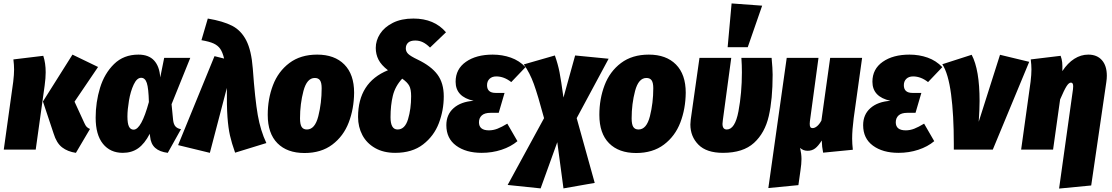

<svg xmlns="http://www.w3.org/2000/svg" viewBox="-20 -871 6473 1118"><path d="M292 -94 230 -280 402 -553 551 -481 414 -279 471 -155Q478 -139 485 -132Q492 -125 504 -120L422 19Q374 12 341.5 -13Q309 -38 292 -94ZM57 -395Q62 -437 62 -466Q62 -493 58 -525L232 -546Q246 -504 246 -450Q246 -417 240 -373L188 0H2Z M913 -420 936 -534H1088L979 -264L988 -172Q991 -146 1002.5 -134Q1014 -122 1034 -119L957 19Q909 13 883.5 -10Q858 -33 854 -76L852 -92Q822 -34 784.5 -7.5Q747 19 695 19Q622 19 579.5 -33.5Q537 -86 537 -186Q537 -276 562.5 -359.5Q588 -443 644 -498Q700 -553 786 -553Q846 -553 877.5 -518.5Q909 -484 913 -420ZM722 -193Q722 -152 731 -134Q740 -116 758 -116Q803 -116 847 -277Q845 -357 835 -387.5Q825 -418 802 -418Q777 -418 758.5 -378.5Q740 -339 731 -285.5Q722 -232 722 -193Z M1452 -472Q1465 -292 1481 -201Q1497 -110 1531 -38L1349 18Q1329 -38 1319 -82.5Q1309 -127 1304.5 -190Q1300 -253 1301 -359L1202 19L1017 -26L1229 -544L1285 -530Q1276 -567 1262.5 -586.5Q1249 -606 1224.5 -617.5Q1200 -629 1153 -637L1190 -763Q1279 -748 1331.5 -721Q1384 -694 1414 -635.5Q1444 -577 1452 -472Z M1539 -202Q1539 -295 1569.5 -375Q1600 -455 1665 -504Q1730 -553 1827 -553Q1928 -553 1985 -495.5Q2042 -438 2042 -331Q2041 -237 2010.5 -157.5Q1980 -78 1915 -29Q1850 20 1753 20Q1652 20 1595.5 -37Q1539 -94 1539 -202ZM1853 -357Q1853 -389 1843.5 -403Q1834 -417 1813 -417Q1767 -417 1747 -341.5Q1727 -266 1727 -182Q1727 -147 1736.5 -132Q1746 -117 1767 -117Q1814 -117 1833.5 -194.5Q1853 -272 1853 -357Z M2577 -683 2484 -594Q2463 -615 2442.5 -625Q2422 -635 2398 -635Q2370 -635 2356.5 -622.5Q2343 -610 2343 -589Q2343 -571 2356.5 -557.5Q2370 -544 2412 -524Q2491 -486 2527.5 -436.5Q2564 -387 2564 -310Q2564 -229 2535.5 -154Q2507 -79 2443.5 -30Q2380 19 2281 19Q2213 19 2164 -9Q2115 -37 2090 -84.5Q2065 -132 2065 -190Q2065 -391 2239 -462Q2200 -492 2184 -523.5Q2168 -555 2168 -592Q2168 -635 2193 -674Q2218 -713 2267.5 -738Q2317 -763 2387 -763Q2509 -763 2577 -683ZM2254 -188Q2254 -117 2295 -117Q2338 -117 2356 -177Q2374 -237 2374 -311Q2374 -351 2363 -371.5Q2352 -392 2322 -413Q2281 -369 2267.5 -313.5Q2254 -258 2254 -188Z M2579 -142Q2579 -204 2621.5 -241.5Q2664 -279 2738 -284Q2633 -307 2633 -395Q2633 -469 2693 -511Q2753 -553 2849 -553Q2905 -553 2954.5 -535.5Q3004 -518 3040 -480L2957 -393Q2915 -426 2870 -426Q2845 -426 2830.5 -412Q2816 -398 2816 -375Q2816 -330 2866 -330H2918L2884 -214H2836Q2802 -214 2785.5 -199Q2769 -184 2769 -159Q2769 -112 2827 -112Q2852 -112 2876.5 -121.5Q2901 -131 2934 -151L2993 -49Q2955 -17 2900.5 1Q2846 19 2785 19Q2693 19 2636 -23Q2579 -65 2579 -142Z M3338 -183 3443 194 3261 226 3225 -43 3128 226 2936 206 3148 -183Q3112 -317 3088.5 -382Q3065 -447 3030 -496L3211 -548Q3229 -497 3238 -451Q3247 -405 3261 -303L3329 -548L3524 -529Z M3470 -202Q3470 -295 3500.5 -375Q3531 -455 3596 -504Q3661 -553 3758 -553Q3859 -553 3916 -495.5Q3973 -438 3973 -331Q3972 -237 3941.5 -157.5Q3911 -78 3846 -29Q3781 20 3684 20Q3583 20 3526.5 -37Q3470 -94 3470 -202ZM3784 -357Q3784 -389 3774.5 -403Q3765 -417 3744 -417Q3698 -417 3678 -341.5Q3658 -266 3658 -182Q3658 -147 3667.5 -132Q3677 -117 3698 -117Q3745 -117 3764.5 -194.5Q3784 -272 3784 -357Z M4479 -436Q4479 -293 4456.5 -195Q4434 -97 4370.5 -39Q4307 19 4190 19Q4094 19 4047 -28.5Q4000 -76 4000 -146Q4000 -156 4002 -174L4053 -534H4238L4189 -171Q4187 -157 4187 -150Q4187 -117 4212 -117Q4260 -117 4280 -223Q4300 -329 4300 -450Q4300 -492 4297 -534H4473Q4479 -470 4479 -436ZM4240 -851 4418 -838 4334 -596H4217Z M4942 -64Q4942 -35 4946 1L4773 18Q4766 -16 4765 -53Q4745 -21 4726.5 -7Q4708 7 4683 7Q4656 7 4639 -10Q4647 26 4647 55Q4647 82 4641 122L4629 207L4454 224L4561 -534H4746L4696 -165Q4695 -159 4695 -150Q4695 -136 4699 -130.5Q4703 -125 4712 -125Q4724 -125 4737.5 -136Q4751 -147 4763 -169L4814 -534H5000L4951 -183Q4942 -114 4942 -64Z M5006 -142Q5006 -204 5048.5 -241.5Q5091 -279 5165 -284Q5060 -307 5060 -395Q5060 -469 5120 -511Q5180 -553 5276 -553Q5332 -553 5381.5 -535.5Q5431 -518 5467 -480L5384 -393Q5342 -426 5297 -426Q5272 -426 5257.5 -412Q5243 -398 5243 -375Q5243 -330 5293 -330H5345L5311 -214H5263Q5229 -214 5212.5 -199Q5196 -184 5196 -159Q5196 -112 5254 -112Q5279 -112 5303.5 -121.5Q5328 -131 5361 -151L5420 -49Q5382 -17 5327.5 1Q5273 19 5212 19Q5120 19 5063 -23Q5006 -65 5006 -142Z M5684 -283Q5684 -235 5679 -162L5803 -552L5973 -511L5761 0H5534V-34Q5534 -202 5518 -322.5Q5502 -443 5467 -497L5638 -552Q5684 -465 5684 -283Z M6228 -352Q6229 -359 6229 -369Q6229 -390 6216 -390Q6204 -390 6190.5 -369Q6177 -348 6153 -292L6112 0H5926L5981 -395Q5986 -437 5986 -466Q5986 -493 5982 -525L6156 -546Q6163 -527 6165 -508Q6167 -489 6166 -457Q6197 -504 6235.5 -528.5Q6274 -553 6317 -553Q6368 -553 6396.5 -520.5Q6425 -488 6425 -430Q6425 -413 6422 -393L6334 209L6147 227Z"/></svg>

Font: Fira Sans Condensed Black
Style: Italic
Weight: 900
Width: 3
Italic angle: -8°
Designer: Carrois Corporate & Edenspiekermann AG
Foundry: Carrois Corporate GbR & Edenspiekermann AG
Version: Version 4.203